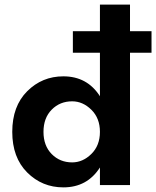

<svg xmlns="http://www.w3.org/2000/svg" viewBox="-20 -800 675 830"><path d="M254 -470Q357 -470 412 -384V-572H295V-665H412V-780H542V-665H635V-572H542V0H412V-76Q357 10 254 10Q162 10 97.5 -54.5Q33 -119 33 -230Q33 -341 97.5 -405.5Q162 -470 254 -470ZM292 -98Q338 -98 375 -134.5Q412 -171 412 -230Q412 -289 375 -325.5Q338 -362 292 -362Q239 -362 203.5 -326Q168 -290 168 -230Q168 -170 203.5 -134Q239 -98 292 -98Z"/></svg>

Font: Renner*
Style: Semi
Weight: 600
Version: Version 003.000 ; ttfautohint (v0.97) -l 8 -r 50 -G 200 -x 1